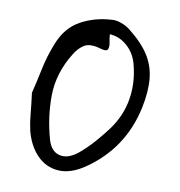

<svg xmlns="http://www.w3.org/2000/svg" viewBox="-72 -685 704 750"><g transform="rotate(10 279.5 -310.0)"><path d="M311 -36Q256 1 207 -2.5Q158 -6 123 -42Q88 -78 73 -137Q66 -169 63 -203Q60 -237 54 -283Q65 -327 76 -380.5Q87 -434 108 -486Q134 -553 188.5 -583.5Q243 -614 311 -618Q329 -620 349.5 -612.5Q370 -605 384 -594Q438 -552 465 -510Q492 -468 497 -417.5Q502 -367 488 -300Q452 -132 311 -36ZM275 -85Q305 -110 331.5 -140Q358 -170 381 -201Q422 -258 433 -323Q444 -388 427 -456Q417 -501 385.5 -530Q354 -559 314 -561Q315 -547 318.5 -529Q322 -511 317 -501.5Q312 -492 286 -500Q245 -512 222.5 -498.5Q200 -485 183 -456Q133 -374 132 -287Q131 -200 156 -113Q169 -70 202.5 -62Q236 -54 275 -85Z"/></g></svg>

Font: Mynerve
Style: Regular
Weight: 400
Designer: Carolina Short
Foundry: Carolina Short
Version: Version 1.000; ttfautohint (v1.8.4.7-5d5b)